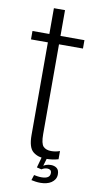

<svg xmlns="http://www.w3.org/2000/svg" viewBox="-95 -767 491 935"><g transform="rotate(10 151.0 -299.5)"><path d="M182 5.5Q214 5.5 243 -3V-43.5Q222.5 -36 200.5 -36Q175 -36 161.5 -49.8Q148 -63.5 148 -110.5V-554.5H266.5V-596H148V-723.5H93V-596H9.5V-554.5H93V-96Q93 -35 117.5 -14.8Q142 5.5 182 5.5ZM175.5 125.5Q190.5 125.5 204.5 122.2Q218.5 119 229.2 111.8Q240 104.5 246.2 94.2Q252.5 84 252.5 70Q252.5 49 240.8 40Q229 31 211.5 31Q198 31 187 35.2Q176 39.5 170 45L169.5 60Q175.5 55.5 183.2 53.2Q191 51 198 51Q206.5 51 212.2 55.5Q218 60 218 70Q218 84.5 207.2 91.2Q196.5 98 176 98Q165.5 98 155.8 96.5Q146 95 139 93.5L130.5 120Q139.5 122 151.5 123.8Q163.5 125.5 175.5 125.5ZM169.5 60 187.5 -1H161.5L146 54.5Z"/></g></svg>

Font: Anybody Condensed Light
Style: Regular
Weight: 300
Width: 3
Designer: Tyler Finck
Foundry: Etcetera Type Company
Version: Version 1.113;gftools[0.9.25]